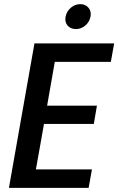

<svg xmlns="http://www.w3.org/2000/svg" viewBox="-20 -905 570 925"><path d="M514 -607H244L207 -396H447L432 -308H192L153 -89H423L407 0H23L146 -696H530ZM346 -765Q320 -765 305.5 -782Q291 -799 296 -825Q301 -850 321 -867.5Q341 -885 367 -885Q392 -885 406.5 -867.5Q421 -850 416 -825Q411 -799 391 -782Q371 -765 346 -765Z"/></svg>

Font: SVN-Poppins Medium
Style: Italic
Weight: 500
Italic angle: -10°
Designer: Ninad Kale (Devanagari), Jonny Pinhorn (Latin)
Foundry: Indian Type Foundry
Version: Version 3.002 2017; ttfautohint (v1.8.3)